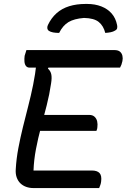

<svg xmlns="http://www.w3.org/2000/svg" viewBox="-20 -954 642 974"><path d="M114 -700H560Q579 -700 588.5 -692Q598 -684 601 -671Q604 -658 601 -644Q599 -634 596 -626Q593 -618 589 -611H130Q118 -611 111.5 -619.5Q105 -628 104 -642Q103 -656 105 -671Q108 -680 110 -687Q112 -694 114 -700ZM168 -371H433Q450 -371 460 -361.5Q470 -352 473 -338Q476 -324 474 -309Q474 -305 473 -301.5Q472 -298 471 -295Q470 -292 469 -290H154ZM149 0Q130 0 113 -6Q96 -12 83.5 -24Q71 -36 64.5 -54.5Q58 -73 60 -97Q63 -149 73 -202Q83 -255 96 -308Q109 -361 123 -415Q137 -469 148 -523.5Q159 -578 165 -633L239 -636L223 -606Q236 -595 240 -577.5Q244 -560 239 -530Q231 -475 217 -420Q203 -365 188 -309Q173 -253 162.5 -198Q152 -143 150 -89H446Q473 -89 485 -76Q497 -63 493 -33Q492 -24 489 -15.5Q486 -7 483 0ZM280 -787Q263 -787 249.5 -789.5Q236 -792 227 -798Q221 -803 220 -810.5Q219 -818 223 -827Q240 -863 267 -887Q294 -911 331 -922.5Q368 -934 414 -934H422Q462 -934 494 -921.5Q526 -909 546.5 -885.5Q567 -862 574 -827Q576 -817 574 -810Q572 -803 564 -799Q554 -793 541.5 -790.5Q529 -788 514 -787Q505 -823 481 -842.5Q457 -862 406 -863Q356 -859 327.5 -842Q299 -825 280 -787Z"/></svg>

Font: Rec Mono Duotone
Style: Italic
Weight: 400
Italic angle: -10°
Monospace: yes
Version: Version 1.085; ttfautohint (v1.8.4.7-5d5b)